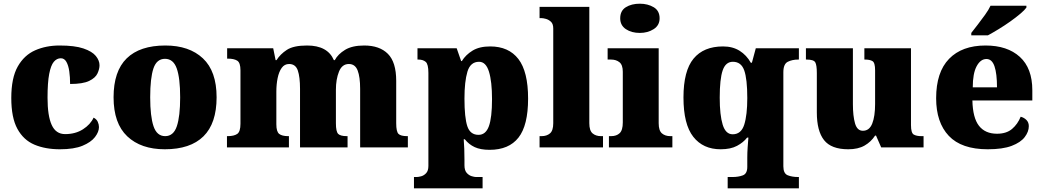

<svg xmlns="http://www.w3.org/2000/svg" viewBox="-20 -797 5638 1038"><path d="M304 10Q225 10 166 -15Q107 -40 74 -100.5Q41 -161 41 -267Q41 -376 76 -437.5Q111 -499 170 -525Q229 -551 302 -551Q384 -551 431 -535Q478 -519 498 -494.5Q518 -470 518 -444Q518 -424 507 -400Q496 -376 462 -359.5Q428 -343 359 -343Q359 -380 354.5 -411.5Q350 -443 339 -462.5Q328 -482 309 -482Q287 -482 271 -463Q255 -444 246 -397.5Q237 -351 237 -268Q237 -171 259.5 -121.5Q282 -72 332 -72Q388 -72 428.5 -98Q469 -124 486 -161Q502 -153 508.5 -138.5Q515 -124 515 -110Q515 -84 493.5 -56Q472 -28 426 -9Q380 10 304 10Z M871 10Q742 10 668 -60Q594 -130 594 -271Q594 -412 665 -481.5Q736 -551 874 -551Q1003 -551 1077 -481.5Q1151 -412 1151 -271Q1151 -130 1080 -60Q1009 10 871 10ZM873 -61Q918 -61 936 -114.5Q954 -168 954 -271Q954 -375 935.5 -427Q917 -479 872 -479Q827 -479 809.5 -427Q792 -375 792 -271Q792 -168 810 -114.5Q828 -61 873 -61Z M1207 0V-61H1211Q1245 -61 1262.5 -73Q1280 -85 1280 -128V-417Q1280 -458 1262.5 -469Q1245 -480 1212 -480H1208V-536H1457L1470 -472H1475Q1495 -504 1531 -527.5Q1567 -551 1640 -551Q1751 -551 1785 -472H1790Q1807 -504 1845.5 -527.5Q1884 -551 1949 -551Q2032 -551 2077 -506Q2122 -461 2122 -360V-131Q2122 -85 2134.5 -73Q2147 -61 2181 -61H2185V0H1927V-317Q1927 -381 1913.5 -416Q1900 -451 1866 -451Q1829 -451 1812.5 -409.5Q1796 -368 1796 -312V-131Q1796 -85 1808.5 -73Q1821 -61 1855 -61H1859V0H1602V-317Q1602 -381 1590 -416Q1578 -451 1543 -451Q1518 -451 1503 -430Q1488 -409 1481 -375Q1474 -341 1474 -301V-125Q1474 -85 1489.5 -73Q1505 -61 1538 -61H1542V0Z M2218 221V160H2233Q2242 160 2257 156Q2272 152 2284 139Q2296 126 2296 100V-403Q2296 -450 2281.5 -462.5Q2267 -475 2242 -475H2237V-536H2449L2473 -467H2477Q2498 -501 2535 -523.5Q2572 -546 2630 -546Q2730 -546 2782.5 -478Q2835 -410 2835 -264Q2835 -119 2783 -53Q2731 13 2627 13Q2578 13 2546.5 -1.5Q2515 -16 2493 -44H2487Q2489 -19 2490 8.5Q2491 36 2491 66V96Q2491 124 2503 137.5Q2515 151 2530 155.5Q2545 160 2553 160H2589V221ZM2567 -68Q2606 -68 2623 -114.5Q2640 -161 2640 -261Q2640 -356 2623.5 -409.5Q2607 -463 2570 -463Q2523 -463 2507 -409.5Q2491 -356 2491 -264Q2491 -161 2506.5 -114.5Q2522 -68 2567 -68Z M2897 0V-61H2908Q2936 -61 2953.5 -76Q2971 -91 2971 -131V-643Q2971 -668 2958.5 -679.5Q2946 -691 2931 -695Q2916 -699 2908 -699H2897V-760H3166V-131Q3166 -91 3183.5 -76Q3201 -61 3229 -61H3240V0Z M3439 -619Q3394 -619 3363.5 -639.5Q3333 -660 3333 -698Q3333 -739 3363.5 -758Q3394 -777 3439 -777Q3482 -777 3514 -758Q3546 -739 3546 -698Q3546 -660 3514 -639.5Q3482 -619 3439 -619ZM3272 0V-61H3284Q3313 -61 3330 -77Q3347 -93 3347 -135V-409Q3347 -446 3329 -460.5Q3311 -475 3284 -475H3265V-536H3541V-131Q3541 -91 3558.5 -76Q3576 -61 3604 -61H3615V0Z M3914 221V160H3940Q3972 160 3996 151Q4020 142 4020 105V56Q4020 29 4022 -1Q4024 -31 4026 -53H4019Q3999 -27 3964.5 -8.5Q3930 10 3876 10Q3781 10 3728 -57.5Q3675 -125 3675 -270Q3675 -414 3729.5 -480Q3784 -546 3889 -546Q3941 -546 3978.5 -522.5Q4016 -499 4039 -458H4045L4066 -536H4299V-475H4295Q4263 -475 4239 -463Q4215 -451 4215 -406V102Q4215 141 4238.5 150.5Q4262 160 4295 160H4299V221ZM3941 -71Q3987 -71 4003.5 -123Q4020 -175 4020 -267Q4020 -370 4003.5 -416.5Q3987 -463 3942 -463Q3903 -463 3887 -416.5Q3871 -370 3871 -269Q3871 -175 3887 -123Q3903 -71 3941 -71Z M4566 10Q4474 10 4435 -39.5Q4396 -89 4396 -189V-402Q4396 -445 4387.5 -460Q4379 -475 4341 -475H4337V-536H4591V-234Q4591 -170 4602.5 -130Q4614 -90 4645 -90Q4680 -90 4695.5 -129Q4711 -168 4711 -235V-417Q4711 -458 4697 -466.5Q4683 -475 4657 -475H4653V-536H4905V-121Q4905 -78 4920 -69.5Q4935 -61 4961 -61H4973V0H4744L4716 -64H4711Q4689 -30 4654 -10Q4619 10 4566 10Z M5320 10Q5178 10 5109.5 -62.5Q5041 -135 5041 -266Q5041 -407 5111 -479Q5181 -551 5308 -551Q5426 -551 5493.5 -489.5Q5561 -428 5561 -309V-254H5237Q5239 -160 5272.5 -117Q5306 -74 5370 -74Q5421 -74 5451.5 -100Q5482 -126 5498 -166Q5517 -161 5529.5 -148Q5542 -135 5542 -115Q5542 -85 5520 -56Q5498 -27 5449.5 -8.5Q5401 10 5320 10ZM5370 -325Q5370 -399 5356.5 -438.5Q5343 -478 5313 -478Q5281 -478 5260 -439Q5239 -400 5239 -325ZM5231 -619Q5246 -638 5266 -664Q5286 -690 5305.5 -717Q5325 -744 5335 -766H5529V-756Q5520 -743 5496.5 -723Q5473 -703 5442 -681Q5411 -659 5379 -639.5Q5347 -620 5321 -606H5231Z"/></svg>

Font: Noto Serif Devanagari Black
Style: Regular
Weight: 900
Designer: Universal Thirst, Indian Type Foundry and the Monotype Design Team
Foundry: Monotype Imaging Inc.
Version: Version 2.004; ttfautohint (v1.8.4.7-5d5b)